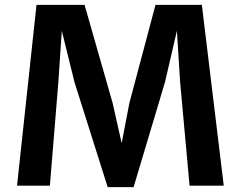

<svg xmlns="http://www.w3.org/2000/svg" viewBox="-20 -763 990 789"><path d="M50 0 130 -743H327.5L443 -339L480 -174.5L511.5 -339L619 -743H809.5L899.5 0H759L720 -428L707 -636.5L658 -425.5L529 6H422.5L286 -425.5L234 -636.5L220 -428L185 0Z"/></svg>

Font: Merriweather Sans SemiBold
Style: Regular
Weight: 600
Designer: Eben Sorkin
Foundry: Eben Sorkin
Version: Version 2.001